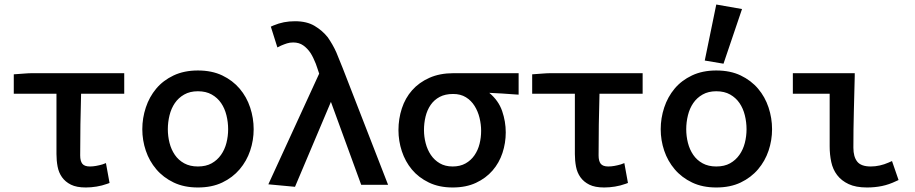

<svg xmlns="http://www.w3.org/2000/svg" viewBox="-20 -818 4051 850"><path d="M41 -403V-489L55 -490Q72 -491 89.5 -492.5Q107 -494 124 -494H530V-403H339Q337 -335 336 -267Q335 -199 335 -130Q335 -105 344.5 -93Q354 -81 378 -81Q391 -81 405 -83.5Q419 -86 433 -90L449 -96L465 -8L454 -4Q432 4 407.5 8Q383 12 360 12Q319 12 294 -0.5Q269 -13 254.5 -33.5Q240 -54 235 -80.5Q230 -107 230 -136V-403Z M856 -81Q892 -81 917 -95Q942 -109 958.5 -132.5Q975 -156 982.5 -185.5Q990 -215 990 -246Q990 -277 982.5 -307.5Q975 -338 959 -361.5Q943 -385 917.5 -399.5Q892 -414 856 -414Q821 -414 795.5 -399.5Q770 -385 754 -361.5Q738 -338 730.5 -307.5Q723 -277 723 -246Q723 -215 730.5 -185.5Q738 -156 754 -132.5Q770 -109 795.5 -95Q821 -81 856 -81ZM856 -506Q918 -506 964 -484Q1010 -462 1041 -425.5Q1072 -389 1087.5 -342Q1103 -295 1103 -246Q1103 -197 1087.5 -151Q1072 -105 1041 -68.5Q1010 -32 964 -10Q918 12 856 12Q795 12 749 -10Q703 -32 672 -68.5Q641 -105 625.5 -151Q610 -197 610 -246Q610 -295 625.5 -342Q641 -389 671.5 -425.5Q702 -462 748.5 -484Q795 -506 856 -506Z M1445 -367 1286 9 1168 -2 1393 -492Q1390 -502 1386 -513Q1382 -524 1378 -536Q1373 -548 1367.5 -560Q1362 -572 1355 -583Q1341 -604 1322.5 -617Q1304 -630 1278 -630Q1263 -630 1250.5 -626Q1238 -622 1224 -616L1208 -608L1179 -700L1190 -705Q1214 -715 1237 -719.5Q1260 -724 1286 -724Q1338 -724 1372.5 -703.5Q1407 -683 1431 -653Q1442 -637 1451.5 -620.5Q1461 -604 1469 -586Q1476 -569 1483 -551.5Q1490 -534 1497 -517L1698 0H1579Z M1984 -81Q2017 -81 2041 -94.5Q2065 -108 2080.5 -130.5Q2096 -153 2103 -181Q2110 -209 2110 -239Q2110 -267 2103 -296Q2096 -325 2081 -349Q2066 -373 2042.5 -387.5Q2019 -402 1986 -402Q1951 -402 1926.5 -389Q1902 -376 1886.5 -353.5Q1871 -331 1864 -302Q1857 -273 1857 -242Q1857 -213 1864.5 -184Q1872 -155 1887.5 -132Q1903 -109 1927 -95Q1951 -81 1984 -81ZM2146 -407Q2187 -373 2203 -326.5Q2219 -280 2219 -232Q2219 -185 2204.5 -141Q2190 -97 2160.5 -63Q2131 -29 2087 -8.5Q2043 12 1984 12Q1924 12 1878.5 -10Q1833 -32 1803.5 -67.5Q1774 -103 1759 -148.5Q1744 -194 1744 -242Q1744 -292 1759 -338Q1774 -384 1804.5 -418.5Q1835 -453 1881 -473.5Q1927 -494 1988 -494H2276V-399L2260 -400Q2231 -402 2203 -404Q2175 -406 2146 -407Z M2336 -403V-489L2350 -490Q2367 -491 2384.5 -492.5Q2402 -494 2419 -494H2825V-403H2634Q2632 -335 2631 -267Q2630 -199 2630 -130Q2630 -105 2639.5 -93Q2649 -81 2673 -81Q2686 -81 2700 -83.5Q2714 -86 2728 -90L2744 -96L2760 -8L2749 -4Q2727 4 2702.5 8Q2678 12 2655 12Q2614 12 2589 -0.5Q2564 -13 2549.5 -33.5Q2535 -54 2530 -80.5Q2525 -107 2525 -136V-403Z M3151 -81Q3187 -81 3212 -95Q3237 -109 3253.5 -132.5Q3270 -156 3277.5 -185.5Q3285 -215 3285 -246Q3285 -277 3277.5 -307.5Q3270 -338 3254 -361.5Q3238 -385 3212.5 -399.5Q3187 -414 3151 -414Q3116 -414 3090.5 -399.5Q3065 -385 3049 -361.5Q3033 -338 3025.5 -307.5Q3018 -277 3018 -246Q3018 -215 3025.5 -185.5Q3033 -156 3049 -132.5Q3065 -109 3090.5 -95Q3116 -81 3151 -81ZM3151 -506Q3213 -506 3259 -484Q3305 -462 3336 -425.5Q3367 -389 3382.5 -342Q3398 -295 3398 -246Q3398 -197 3382.5 -151Q3367 -105 3336 -68.5Q3305 -32 3259 -10Q3213 12 3151 12Q3090 12 3044 -10Q2998 -32 2967 -68.5Q2936 -105 2920.5 -151Q2905 -197 2905 -246Q2905 -295 2920.5 -342Q2936 -389 2966.5 -425.5Q2997 -462 3043.5 -484Q3090 -506 3151 -506ZM3151 -798 3265 -778 3183 -536 3100 -550Z M3490 -403V-494H3764V-481Q3762 -401 3760 -322.5Q3758 -244 3758 -164Q3758 -124 3775 -102.5Q3792 -81 3835 -81Q3855 -81 3875 -85.5Q3895 -90 3913 -98L3929 -105L3958 -21L3947 -16Q3916 -1 3884.5 5.5Q3853 12 3818 12Q3769 12 3737 -3Q3705 -18 3686 -43Q3667 -68 3660 -101Q3653 -134 3653 -170V-403Z"/></svg>

Font: Codetta
Style: Bold
Weight: 700
Designer: Ulrich Proeller
Foundry: PROSA GmbH
Version: Version 2.00;September 29, 2018;FontCreator 11.5.0.2427 64-b